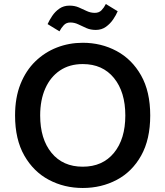

<svg xmlns="http://www.w3.org/2000/svg" viewBox="-20 -922 824 956"><path d="M392 14Q300 14 223.5 -26.5Q147 -67 101 -147.5Q55 -228 55 -347Q55 -436 82 -503.5Q109 -571 156 -616.5Q203 -662 263.5 -685.5Q324 -709 392 -709Q484 -709 560.5 -668Q637 -627 682.5 -546.5Q728 -466 728 -347Q728 -228 683 -147.5Q638 -67 561.5 -26.5Q485 14 392 14ZM392 -92Q491 -92 547.5 -161Q604 -230 604 -347Q604 -464 547.5 -533.5Q491 -603 392 -603Q326 -603 278.5 -571Q231 -539 205.5 -481.5Q180 -424 180 -347Q180 -230 236.5 -161Q293 -92 392 -92ZM276 -766 217 -802Q225 -820 239.5 -842Q254 -864 275.5 -879Q297 -894 326 -894Q352 -894 372.5 -885Q393 -876 412 -867Q431 -858 452 -858Q473 -858 485.5 -871Q498 -884 507 -902L566 -866Q558 -847 543.5 -825.5Q529 -804 507.5 -788.5Q486 -773 457 -773Q431 -773 410.5 -782Q390 -791 370.5 -800.5Q351 -810 330 -810Q310 -810 297.5 -796.5Q285 -783 276 -766Z"/></svg>

Font: Ubuntu Sans SemiBold
Style: Regular
Weight: 600
Designer: Dalton Maag Ltd
Foundry: Dalton Maag Ltd
Version: Version 1.006; ttfautohint (v1.8.4.7-5d5b)